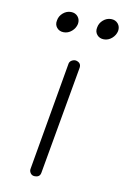

<svg xmlns="http://www.w3.org/2000/svg" viewBox="-80 -728 509 777"><g transform="rotate(10 175.0 -340.0)"><path d="M116 0Q106 -1 100.5 -9.5Q95 -18 97 -27L174 -470Q175 -480 183.5 -485.5Q192 -491 202 -490Q226 -484 221 -461L143 -19Q140 0 120 0ZM98 -637Q101 -655 115.5 -667.5Q130 -680 148 -680Q166 -680 176.5 -667.5Q187 -655 184 -637Q180 -619 165.5 -606.5Q151 -594 133 -594Q115 -594 104.5 -606.5Q94 -619 98 -637ZM263 -637Q266 -655 280.5 -667.5Q295 -680 313 -680Q331 -680 341.5 -667.5Q352 -655 349 -637Q345 -619 330.5 -606.5Q316 -594 298 -594Q280 -594 269.5 -606.5Q259 -619 263 -637Z"/></g></svg>

Font: Quicksand
Style: Italic
Weight: 400
Italic angle: -12°
Designer: Andrew Paglinawan
Foundry: Andrew Paglinawan
Version: 1.002